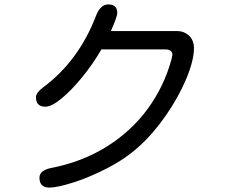

<svg xmlns="http://www.w3.org/2000/svg" viewBox="-20 -791 1040 871"><path d="M842 -625Q860 -604 860 -574Q860 -517 825 -433.5Q790 -350 732 -266.5Q674 -183 609 -125Q548 -70 466.5 -28Q385 14 312 37Q239 60 204 60Q159 60 159 15Q159 -18 212 -29Q352 -56 463.5 -125.5Q575 -195 649.5 -296.5Q724 -398 758 -522L762 -542Q762 -567 728 -567H440Q402 -501 353 -441Q304 -381 259 -344Q214 -307 186 -307Q143 -307 143 -350Q143 -370 176 -395Q338 -515 417 -723Q437 -771 471 -771Q512 -771 512 -732Q512 -716 483 -650H784Q818 -650 842 -625Z"/></svg>

Font: 寒蝉全圆体
Style: Regular
Weight: 400
Designer: Warren2060
      Designed by Motoya company      

      [Varela Round]
      Joe Prince(Latin component); Avraham Cornf
Foundry: ChillType
Version: Version 3.200